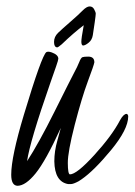

<svg xmlns="http://www.w3.org/2000/svg" viewBox="-20 -579 427 609"><path d="M245.6 -499C240.4 -471 237.9 -453.5 238 -446.3C238.2 -439.1 239.9 -435.2 243.2 -434.6C247.7 -434.6 253.7 -437.5 261 -443.4C268.3 -449.2 272.8 -457.3 274.4 -467.5C276 -477.8 278 -491 280.3 -507.1C282.6 -523.2 283.7 -532.7 283.7 -535.6C283.7 -538.6 282.1 -543.1 278.8 -549.3C275.6 -555.5 270.8 -558.6 264.4 -558.6C258.1 -558.6 250.7 -554.3 242.2 -545.7C233.7 -537 220.8 -525.1 203.4 -510C186 -494.9 172.9 -483.2 164.3 -474.9C155.7 -466.6 151.4 -456.9 151.4 -446C151.4 -435.1 154.6 -429.4 161.1 -428.7C163.4 -428.7 168.3 -432 175.8 -438.5C200.8 -462.6 224.1 -482.7 245.6 -499ZM144.5 -412.6C140 -414.2 136.4 -415 133.8 -415C131.2 -415 128.9 -414.6 127 -413.6C117.2 -406.4 93.4 -340.2 55.7 -214.8C29 -126 15.6 -62.7 15.6 -24.9C15.6 -2.1 22.1 9.6 35.2 10.3C52.4 10.3 71.7 -2.8 93 -29.1C114.3 -55.3 141 -103.4 172.9 -173.3L162.1 -133.8C155.6 -111 152.3 -88.9 152.3 -67.4C153 -24.1 167.6 0 196.3 4.9H204.6C209.8 4.9 217.9 2 229 -3.9L238.8 -10.3C264.8 -28.2 296 -59.1 332.3 -103C368.6 -147 386.7 -182.6 386.7 -210C386.4 -214.5 384.6 -217.1 381.3 -217.8C374.8 -217.4 368 -210.8 360.8 -197.8C343.6 -164.9 316.3 -128 279.1 -87.2C241.8 -46.3 216 -25.9 201.7 -25.9C197.4 -26.5 195.2 -38.5 195.1 -61.8C194.9 -85 202.2 -125.4 217 -182.9C231.9 -240.3 245.7 -286.2 258.5 -320.6C271.4 -354.9 278.3 -375.2 279.3 -381.3C279.3 -393.4 272.8 -399.4 259.8 -399.4C251 -399.4 245 -398.8 241.7 -397.7C238.4 -396.6 234.9 -391.3 231.2 -381.8C227.5 -372.4 222 -361 214.8 -347.7C207.7 -334.3 187.1 -293.5 153.1 -225.3C119.1 -157.1 90 -104.7 65.9 -67.9C71.5 -108.2 96 -190.9 139.6 -315.9L158.2 -369.1C162.8 -382.2 165 -390.1 165 -393.1C164.7 -401.2 157.9 -407.7 144.5 -412.6Z"/></svg>

Font: Kristi
Style: Medium
Weight: 400
Italic angle: -15°
Version: Version 1.003